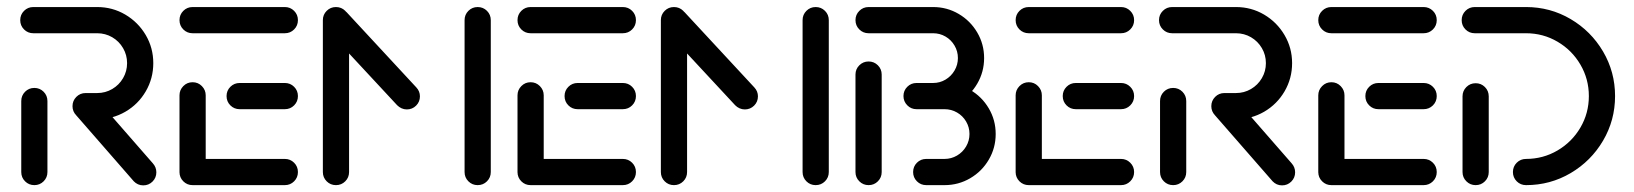

<svg xmlns="http://www.w3.org/2000/svg" viewBox="-20 -539 4756 559"><path d="M80 0Q64.1 0 53 -11.1Q41.9 -22.2 41.9 -38.1V-244.8Q41.9 -260.7 53 -271.9Q64.1 -283 80 -283Q95.9 -283 107 -271.9Q118.1 -260.7 118.1 -244.8V-38.1Q118.1 -22.2 107 -11.1Q95.9 0 80 0ZM435.2 -37.4Q435.2 -21.5 424.1 -10.4Q413 0.7 397 0.7Q388.9 0.7 381.9 -2.4Q374.8 -5.6 369.6 -11.1L201.9 -203.3Q191.1 -214.8 191.1 -229.6Q191.1 -245.6 202.2 -256.7Q213.3 -267.8 229.3 -267.8Q245.9 -267.8 257 -255.9L424.8 -63.7Q435.2 -52.2 435.2 -37.4ZM191.1 -230Q191.1 -245.6 202.2 -256.9Q213.3 -268.1 229.3 -268.1H263Q286.7 -268.1 306.7 -279.8Q326.7 -291.5 338.3 -311.5Q350 -331.5 350 -355.2Q350 -378.9 338.3 -398.9Q326.7 -418.9 306.7 -430.6Q286.7 -442.2 263 -442.2H77Q61.1 -442.2 50 -453.3Q38.9 -464.4 38.9 -480.4Q38.9 -496.3 50 -507.4Q61.1 -518.5 77 -518.5H263Q307.4 -518.5 344.8 -496.5Q382.2 -474.4 404.3 -437Q426.3 -399.6 426.3 -355.2Q426.3 -310.7 404.4 -273.1Q382.6 -235.6 345 -213.7Q307.4 -191.9 263 -191.9H229.3Q213.3 -191.9 202.2 -203Q191.1 -214.1 191.1 -230Z M502.6 -36.3V-261.5Q502.6 -277 513.7 -288.3Q524.8 -299.6 540.7 -299.6Q556.7 -299.6 567.8 -288.3Q578.9 -277 578.9 -261.5V-36.3ZM847.4 -38.1Q847.4 -22.2 836.3 -11.1Q825.2 0 809.3 0H540.7Q524.8 0 513.7 -11.1Q502.6 -22.2 502.6 -38.1Q502.6 -54.1 513.7 -65.2Q524.8 -76.3 540.7 -76.3H809.3Q825.2 -76.3 836.3 -65.2Q847.4 -54.1 847.4 -38.1ZM639.6 -259.3Q639.6 -275.2 650.7 -286.3Q661.9 -297.4 677.8 -297.4H809.3Q825.2 -297.4 836.3 -286.3Q847.4 -275.2 847.4 -259.3Q847.4 -243.3 836.3 -232.2Q825.2 -221.1 809.3 -221.1H677.8Q661.9 -221.1 650.7 -232.2Q639.6 -243.3 639.6 -259.3ZM502.6 -480.4Q502.6 -496.3 513.7 -507.4Q524.8 -518.5 540.7 -518.5H809.3Q825.2 -518.5 836.3 -507.4Q847.4 -496.3 847.4 -480.4Q847.4 -464.4 836.3 -453.3Q825.2 -442.2 809.3 -442.2H540.7Q524.8 -442.2 513.7 -453.3Q502.6 -464.4 502.6 -480.4Z M958.1 -518.5Q974.1 -518.5 985.2 -507.4Q996.3 -496.3 996.3 -480.4V-38.1Q996.3 -22.2 985.2 -11.1Q974.1 0 958.1 0Q942.2 0 931.1 -11.1Q920 -22.2 920 -38.1V-480.4Q920 -496.3 931.1 -507.4Q942.2 -518.5 958.1 -518.5ZM1202.6 -258.5Q1202.6 -242.6 1191.5 -231.5Q1180.4 -220.4 1164.4 -220.4Q1156.3 -220.4 1149.1 -223.7Q1141.9 -227 1136.3 -232.6L933.3 -451.1Q923 -462.2 923 -477.4Q923 -493.3 934.3 -504.4Q945.6 -515.6 961.1 -515.6Q969.3 -515.6 976.5 -512.2Q983.7 -508.9 989.3 -503.3L1192.2 -284.4Q1202.6 -273.3 1202.6 -258.5ZM1370.7 -518.5Q1386.7 -518.5 1397.8 -507.4Q1408.9 -496.3 1408.9 -480.4V-38.1Q1408.9 -22.2 1397.8 -11.1Q1386.7 0 1370.7 0Q1354.8 0 1343.7 -11.1Q1332.6 -22.2 1332.6 -38.1V-480.4Q1332.6 -496.3 1343.7 -507.4Q1354.8 -518.5 1370.7 -518.5Z M1486.7 -36.3V-261.5Q1486.7 -277 1497.8 -288.3Q1508.9 -299.6 1524.8 -299.6Q1540.7 -299.6 1551.9 -288.3Q1563 -277 1563 -261.5V-36.3ZM1831.5 -38.1Q1831.5 -22.2 1820.4 -11.1Q1809.3 0 1793.3 0H1524.8Q1508.9 0 1497.8 -11.1Q1486.7 -22.2 1486.7 -38.1Q1486.7 -54.1 1497.8 -65.2Q1508.9 -76.3 1524.8 -76.3H1793.3Q1809.3 -76.3 1820.4 -65.2Q1831.5 -54.1 1831.5 -38.1ZM1623.7 -259.3Q1623.7 -275.2 1634.8 -286.3Q1645.9 -297.4 1661.9 -297.4H1793.3Q1809.3 -297.4 1820.4 -286.3Q1831.5 -275.2 1831.5 -259.3Q1831.5 -243.3 1820.4 -232.2Q1809.3 -221.1 1793.3 -221.1H1661.9Q1645.9 -221.1 1634.8 -232.2Q1623.7 -243.3 1623.7 -259.3ZM1486.7 -480.4Q1486.7 -496.3 1497.8 -507.4Q1508.9 -518.5 1524.8 -518.5H1793.3Q1809.3 -518.5 1820.4 -507.4Q1831.5 -496.3 1831.5 -480.4Q1831.5 -464.4 1820.4 -453.3Q1809.3 -442.2 1793.3 -442.2H1524.8Q1508.9 -442.2 1497.8 -453.3Q1486.7 -464.4 1486.7 -480.4Z M1942.2 -518.5Q1958.1 -518.5 1969.3 -507.4Q1980.4 -496.3 1980.4 -480.4V-38.1Q1980.4 -22.2 1969.3 -11.1Q1958.1 0 1942.2 0Q1926.3 0 1915.2 -11.1Q1904.1 -22.2 1904.1 -38.1V-480.4Q1904.1 -496.3 1915.2 -507.4Q1926.3 -518.5 1942.2 -518.5ZM2186.7 -258.5Q2186.7 -242.6 2175.6 -231.5Q2164.4 -220.4 2148.5 -220.4Q2140.4 -220.4 2133.1 -223.7Q2125.9 -227 2120.4 -232.6L1917.4 -451.1Q1907 -462.2 1907 -477.4Q1907 -493.3 1918.3 -504.4Q1929.6 -515.6 1945.2 -515.6Q1953.3 -515.6 1960.6 -512.2Q1967.8 -508.9 1973.3 -503.3L2176.3 -284.4Q2186.7 -273.3 2186.7 -258.5ZM2354.8 -518.5Q2370.7 -518.5 2381.9 -507.4Q2393 -496.3 2393 -480.4V-38.1Q2393 -22.2 2381.9 -11.1Q2370.7 0 2354.8 0Q2338.9 0 2327.8 -11.1Q2316.7 -22.2 2316.7 -38.1V-480.4Q2316.7 -496.3 2327.8 -507.4Q2338.9 -518.5 2354.8 -518.5Z M2508.9 0Q2493 0 2481.9 -11.1Q2470.7 -22.2 2470.7 -38.1V-321.9Q2470.7 -337.8 2481.9 -348.9Q2493 -360 2508.9 -360Q2524.8 -360 2535.9 -348.9Q2547 -337.8 2547 -321.9V-38.1Q2547 -22.2 2535.9 -11.1Q2524.8 0 2508.9 0ZM2672.2 -297.4H2730Q2770.4 -297.4 2804.6 -277.4Q2838.9 -257.4 2858.9 -223.3Q2878.9 -189.3 2878.9 -148.9Q2878.9 -108.5 2858.9 -74.3Q2838.9 -40 2804.6 -20Q2770.4 0 2730 0H2676.7Q2660.7 0 2649.6 -11.1Q2638.5 -22.2 2638.5 -38.1Q2638.5 -54.1 2649.6 -65.2Q2660.7 -76.3 2676.7 -76.3H2730Q2749.6 -76.3 2766.3 -86.1Q2783 -95.9 2792.8 -112.6Q2802.6 -129.3 2802.6 -148.9Q2802.6 -168.5 2792.8 -185.2Q2783 -201.9 2766.3 -211.5Q2749.6 -221.1 2730 -221.1H2672.2ZM2610.4 -259.3Q2610.4 -275.2 2621.5 -286.3Q2632.6 -297.4 2648.5 -297.4H2696.7Q2716.3 -297.4 2732.8 -307.2Q2749.3 -317 2759.1 -333.7Q2768.9 -350.4 2768.9 -370Q2768.9 -389.6 2759.1 -406.3Q2749.3 -423 2732.8 -432.6Q2716.3 -442.2 2696.7 -442.2H2508.9Q2493 -442.2 2481.9 -453.3Q2470.7 -464.4 2470.7 -480.4Q2470.7 -496.3 2481.9 -507.4Q2493 -518.5 2508.9 -518.5H2696.7Q2737 -518.5 2771.1 -498.5Q2805.2 -478.5 2825.2 -444.4Q2845.2 -410.4 2845.2 -370Q2845.2 -329.6 2825.2 -295.4Q2805.2 -261.1 2771.1 -241.1Q2737 -221.1 2696.7 -221.1H2648.5Q2632.6 -221.1 2621.5 -232.4Q2610.4 -243.7 2610.4 -259.3Z M2937 -36.3V-261.5Q2937 -277 2948.1 -288.3Q2959.3 -299.6 2975.2 -299.6Q2991.1 -299.6 3002.2 -288.3Q3013.3 -277 3013.3 -261.5V-36.3ZM3281.9 -38.1Q3281.9 -22.2 3270.7 -11.1Q3259.6 0 3243.7 0H2975.2Q2959.3 0 2948.1 -11.1Q2937 -22.2 2937 -38.1Q2937 -54.1 2948.1 -65.2Q2959.3 -76.3 2975.2 -76.3H3243.7Q3259.6 -76.3 3270.7 -65.2Q3281.9 -54.1 3281.9 -38.1ZM3074.1 -259.3Q3074.1 -275.2 3085.2 -286.3Q3096.3 -297.4 3112.2 -297.4H3243.7Q3259.6 -297.4 3270.7 -286.3Q3281.9 -275.2 3281.9 -259.3Q3281.9 -243.3 3270.7 -232.2Q3259.6 -221.1 3243.7 -221.1H3112.2Q3096.3 -221.1 3085.2 -232.2Q3074.1 -243.3 3074.1 -259.3ZM2937 -480.4Q2937 -496.3 2948.1 -507.4Q2959.3 -518.5 2975.2 -518.5H3243.7Q3259.6 -518.5 3270.7 -507.4Q3281.9 -496.3 3281.9 -480.4Q3281.9 -464.4 3270.7 -453.3Q3259.6 -442.2 3243.7 -442.2H2975.2Q2959.3 -442.2 2948.1 -453.3Q2937 -464.4 2937 -480.4Z M3395.6 0Q3379.6 0 3368.5 -11.1Q3357.4 -22.2 3357.4 -38.1V-244.8Q3357.4 -260.7 3368.5 -271.9Q3379.6 -283 3395.6 -283Q3411.5 -283 3422.6 -271.9Q3433.7 -260.7 3433.7 -244.8V-38.1Q3433.7 -22.2 3422.6 -11.1Q3411.5 0 3395.6 0ZM3750.7 -37.4Q3750.7 -21.5 3739.6 -10.4Q3728.5 0.7 3712.6 0.7Q3704.4 0.7 3697.4 -2.4Q3690.4 -5.6 3685.2 -11.1L3517.4 -203.3Q3506.7 -214.8 3506.7 -229.6Q3506.7 -245.6 3517.8 -256.7Q3528.9 -267.8 3544.8 -267.8Q3561.5 -267.8 3572.6 -255.9L3740.4 -63.7Q3750.7 -52.2 3750.7 -37.4ZM3506.7 -230Q3506.7 -245.6 3517.8 -256.9Q3528.9 -268.1 3544.8 -268.1H3578.5Q3602.2 -268.1 3622.2 -279.8Q3642.2 -291.5 3653.9 -311.5Q3665.6 -331.5 3665.6 -355.2Q3665.6 -378.9 3653.9 -398.9Q3642.2 -418.9 3622.2 -430.6Q3602.2 -442.2 3578.5 -442.2H3392.6Q3376.7 -442.2 3365.6 -453.3Q3354.4 -464.4 3354.4 -480.4Q3354.4 -496.3 3365.6 -507.4Q3376.7 -518.5 3392.6 -518.5H3578.5Q3623 -518.5 3660.4 -496.5Q3697.8 -474.4 3719.8 -437Q3741.9 -399.6 3741.9 -355.2Q3741.9 -310.7 3720 -273.1Q3698.1 -235.6 3660.6 -213.7Q3623 -191.9 3578.5 -191.9H3544.8Q3528.9 -191.9 3517.8 -203Q3506.7 -214.1 3506.7 -230Z M3818.1 -36.3V-261.5Q3818.1 -277 3829.3 -288.3Q3840.4 -299.6 3856.3 -299.6Q3872.2 -299.6 3883.3 -288.3Q3894.4 -277 3894.4 -261.5V-36.3ZM4163 -38.1Q4163 -22.2 4151.9 -11.1Q4140.7 0 4124.8 0H3856.3Q3840.4 0 3829.3 -11.1Q3818.1 -22.2 3818.1 -38.1Q3818.1 -54.1 3829.3 -65.2Q3840.4 -76.3 3856.3 -76.3H4124.8Q4140.7 -76.3 4151.9 -65.2Q4163 -54.1 4163 -38.1ZM3955.2 -259.3Q3955.2 -275.2 3966.3 -286.3Q3977.4 -297.4 3993.3 -297.4H4124.8Q4140.7 -297.4 4151.9 -286.3Q4163 -275.2 4163 -259.3Q4163 -243.3 4151.9 -232.2Q4140.7 -221.1 4124.8 -221.1H3993.3Q3977.4 -221.1 3966.3 -232.2Q3955.2 -243.3 3955.2 -259.3ZM3818.1 -480.4Q3818.1 -496.3 3829.3 -507.4Q3840.4 -518.5 3856.3 -518.5H4124.8Q4140.7 -518.5 4151.9 -507.4Q4163 -496.3 4163 -480.4Q4163 -464.4 4151.9 -453.3Q4140.7 -442.2 4124.8 -442.2H3856.3Q3840.4 -442.2 3829.3 -453.3Q3818.1 -464.4 3818.1 -480.4Z M4276.3 -296.7Q4292.2 -296.7 4303.3 -285.6Q4314.4 -274.4 4314.4 -258.5V-38.1Q4314.4 -22.2 4303.3 -11.1Q4292.2 0 4276.3 0Q4260.4 0 4249.3 -11.1Q4238.1 -22.2 4238.1 -38.1V-258.5Q4238.1 -274.4 4249.3 -285.6Q4260.4 -296.7 4276.3 -296.7ZM4384.8 -38.1Q4384.8 -54.1 4395.9 -65.2Q4407 -76.3 4423 -76.3Q4472.6 -76.3 4514.6 -100.9Q4556.7 -125.6 4581.3 -167.6Q4605.9 -209.6 4605.9 -259.3Q4605.9 -308.9 4581.3 -350.9Q4556.7 -393 4514.6 -417.6Q4472.6 -442.2 4423 -442.2H4273.7Q4257.8 -442.2 4246.7 -453.3Q4235.6 -464.4 4235.6 -480.4Q4235.6 -496.3 4246.7 -507.4Q4257.8 -518.5 4273.7 -518.5H4423Q4493.3 -518.5 4552.8 -483.5Q4612.2 -448.5 4647.2 -389.1Q4682.2 -329.6 4682.2 -259.3Q4682.2 -188.9 4647.2 -129.4Q4612.2 -70 4552.8 -35Q4493.3 0 4423 0Q4407 0 4395.9 -11.1Q4384.8 -22.2 4384.8 -38.1Z"/></svg>

Font: 26F Galaxy Hebrew
Style: Bold
Weight: 700
Designer: C₂₉H₂₅N₃O₅
Version: Version 1.000